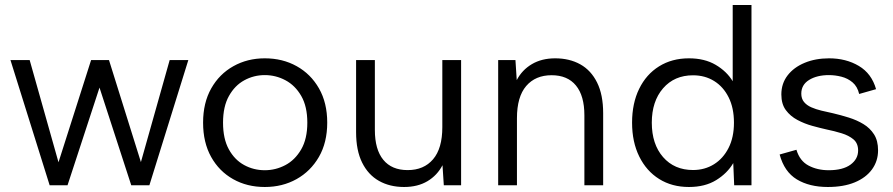

<svg xmlns="http://www.w3.org/2000/svg" viewBox="-20 -740 3567 767"><path d="M178.3 0 21.8 -500H98.5L213.7 -91.7L343.9 -500H415.4L542.9 -92.5L657.8 -500H732.3L576.8 0H504.3L377.5 -390.1L249.8 0Z M1037.8 7Q966.8 7 911.2 -24.4Q855.5 -55.7 823.4 -113.2Q791.3 -170.7 791.3 -250Q791.3 -329.3 823.8 -386.8Q856.3 -444.3 912.3 -475.6Q968.3 -507 1037.8 -507Q1109 -507 1165.2 -475.6Q1221.5 -444.3 1254.3 -386.8Q1287.2 -329.3 1287.2 -250Q1287.2 -170.7 1254 -113.2Q1220.7 -55.7 1164.5 -24.4Q1108.3 7 1037.8 7ZM1037.8 -60Q1081.1 -60 1119.7 -80.3Q1158.4 -100.6 1183.1 -143Q1207.7 -185.4 1207.7 -250Q1207.7 -314.6 1183.5 -356.6Q1159.2 -398.7 1120.5 -419.3Q1081.8 -440 1037.8 -440Q994 -440 956 -419.3Q918.1 -398.7 894.6 -356.6Q871 -314.6 871 -250Q871 -185.4 894.2 -143.4Q917.4 -101.3 955.3 -80.7Q993.2 -60 1037.8 -60Z M1822 -500V0H1752.9L1747.7 -80Q1726.5 -39.4 1687.6 -16.2Q1648.7 7 1594.1 7Q1537.1 7 1493.9 -17.4Q1450.8 -41.7 1426.7 -90.3Q1402.5 -138.8 1402.5 -212V-500H1477.5V-220.7Q1477.5 -142.6 1511.2 -101.6Q1544.9 -60.5 1608.5 -60.5Q1673.1 -60.5 1710 -103.7Q1747 -146.9 1747 -232.1V-500Z M1970.1 0V-500H2039.1L2044.3 -420Q2065.5 -460.6 2104.8 -483.8Q2144.1 -507 2198 -507Q2254.9 -507 2298.1 -483Q2341.2 -459 2365.3 -410.2Q2389.5 -361.5 2389.5 -288V0H2314.5V-279.3Q2314.5 -357.4 2280.8 -398.4Q2247.1 -439.5 2183.5 -439.5Q2118.9 -439.5 2082 -396.4Q2045.1 -353.3 2045.1 -267.9V0Z M2732.1 7Q2664.3 7 2613.3 -24.9Q2562.3 -56.7 2533.7 -114.7Q2505 -172.7 2505 -250Q2505 -327.3 2533.3 -385.1Q2561.5 -443 2612.9 -475Q2664.3 -507 2732.1 -507Q2794.9 -507 2839.1 -480.9Q2883.2 -454.9 2907 -415.5V-720H2982V0H2912.9L2909.2 -88.5Q2885.5 -47.9 2840.9 -20.4Q2796.4 7 2732.1 7ZM2748.5 -60.8Q2795.1 -60.8 2832 -83.7Q2868.9 -106.6 2890.4 -148.9Q2912 -191.2 2912 -250Q2912 -308.8 2890.8 -351.1Q2869.7 -393.4 2832.9 -416.3Q2796.1 -439.2 2748.5 -439.2Q2673.9 -439.2 2628.8 -387.2Q2583.8 -335.1 2583.8 -250Q2583.8 -164.1 2628.8 -112.5Q2673.9 -60.8 2748.5 -60.8Z M3287 7Q3213.3 7 3163.1 -23.4Q3113 -53.8 3094.5 -122.8L3161.6 -141.7Q3174.8 -97.1 3210 -78.6Q3245.1 -60 3290.3 -60Q3347.1 -60 3377.6 -82.3Q3408 -104.6 3408 -138.9Q3408 -167.5 3389.5 -183.2Q3370.9 -198.8 3341.8 -207.7Q3312.6 -216.6 3280.8 -223.1Q3255.3 -228.8 3224.6 -237.3Q3193.8 -245.8 3165.6 -260.8Q3137.3 -275.8 3119.3 -300.1Q3101.3 -324.3 3101.3 -362.6Q3101.3 -406.3 3126.2 -438.7Q3151 -471 3194.3 -489Q3237.5 -507 3292 -507Q3359.7 -507 3410.9 -476.6Q3462 -446.3 3479.7 -383.8L3412.2 -364.6Q3405.2 -394.4 3385.9 -410.8Q3366.6 -427.2 3341.3 -433.6Q3316 -440 3291.5 -440Q3243.6 -440 3212.3 -420.7Q3181 -401.4 3181 -365.8Q3181 -346 3191.7 -332.8Q3202.3 -319.7 3220.7 -311.5Q3239.1 -303.4 3261.5 -298Q3284 -292.6 3307.5 -287.6Q3339 -280.2 3371 -270.2Q3403 -260.2 3429.2 -244.3Q3455.5 -228.4 3471.6 -203.2Q3487.7 -177.9 3487.7 -139.4Q3487.7 -96.7 3463.5 -63.3Q3439.2 -30 3394.5 -11.5Q3349.8 7 3287 7Z"/></svg>

Font: Envelope Sans Variable
Style: Regular
Weight: 500
Designer: Andreas Rasmussen / Norman Anderson
Foundry: mail.de GmbH
Version: Version 1.150